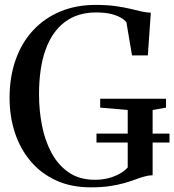

<svg xmlns="http://www.w3.org/2000/svg" viewBox="-20 -772 728 802"><path d="M359 10.5Q277 10.5 214 -18.5Q151 -47.5 107.8 -98.8Q64.5 -150 42.2 -217.8Q20 -285.5 20 -363Q20 -451 45.5 -522.8Q71 -594.5 118.5 -645.5Q166 -696.5 232 -724Q298 -751.5 378.5 -751.5Q426 -751.5 461 -746.8Q496 -742 523 -735.5Q550 -729 570.8 -724.2Q591.5 -719.5 610 -719L597.5 -540.5H531.5L508 -679Q501 -688.5 485 -698Q469 -707.5 443.5 -713.8Q418 -720 381.5 -720Q304 -720 250.8 -680Q197.5 -640 170.2 -563.8Q143 -487.5 143 -378Q143 -310.5 155.5 -247Q168 -183.5 195.8 -132.5Q223.5 -81.5 268 -51.2Q312.5 -21 376.5 -21Q406.5 -21 432.8 -27.8Q459 -34.5 479.8 -46.2Q500.5 -58 513.5 -72.5V-312.5L398.5 -322.5V-359.5H673.5V-322.5L617.5 -312.5V-40Q599 -39.5 581.2 -34.2Q563.5 -29 543.2 -21.5Q523 -14 497.5 -6.8Q472 0.5 438.2 5.5Q404.5 10.5 359 10.5ZM383 -176.5V-214H688V-176.5Z"/></svg>

Font: Merriweather 120pt
Style: Regular
Weight: 400
Version: Version 2.100